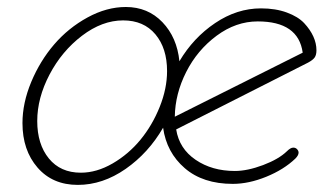

<svg xmlns="http://www.w3.org/2000/svg" viewBox="-20 -517 947 546"><path d="M201.2 8.8Q129.4 8.8 86.7 -40.5Q43.9 -89.8 43.9 -167Q43.9 -224.1 68.8 -283.9Q93.8 -343.8 134 -390.6Q174.3 -437.5 228.8 -467.3Q283.2 -497.1 337.9 -497.1Q400.4 -497.1 441.9 -453.9Q483.4 -410.6 490.2 -342.8Q529.8 -409.7 591.8 -451.4Q653.8 -493.2 722.2 -493.2Q763.7 -493.2 795.7 -481.4Q827.6 -469.7 845 -451.2Q862.3 -432.6 871.1 -413.1Q879.9 -393.6 879.9 -374Q879.9 -360.8 874.8 -353.5Q869.6 -346.2 856 -338.9L481 -148.9Q489.7 -94.2 536.4 -62.5Q583 -30.8 647.9 -30.8Q683.6 -30.8 728.3 -47.6Q772.9 -64.5 795.9 -86.9Q806.2 -97.2 814 -97.2Q820.8 -97.2 825 -92.5Q829.1 -87.9 829.1 -83Q829.1 -75.2 819.8 -65.9Q787.1 -34.7 737.3 -14.4Q687.5 5.9 642.1 5.9Q557.1 5.9 505.4 -38.8Q453.6 -83.5 443.8 -153.8Q402.3 -82 337.2 -36.6Q272 8.8 201.2 8.8ZM210 -25.9Q254.9 -25.9 300.3 -52.2Q345.7 -78.6 379.4 -119.6Q413.1 -160.6 434.1 -212.9Q455.1 -265.1 455.1 -314.9Q455.1 -379.9 421.9 -419.4Q388.7 -459 330.1 -459Q270.5 -459 213.1 -415.3Q155.8 -371.6 120.8 -304.9Q85.9 -238.3 85.9 -172.9Q85.9 -106.9 118.9 -66.4Q151.9 -25.9 210 -25.9ZM477.1 -185.1 840.8 -367.2Q828.6 -456.1 712.9 -456.1Q650.9 -456.1 595.9 -415.3Q541 -374.5 509.5 -312.3Q478 -250 477.1 -185.1Z"/></svg>

Font: Comic Neue Light
Style: Italic
Weight: 300
Italic angle: -12°
Designer: Craig Rozynski
Foundry: Craig Rozynski
Version: Version 2.003;hotconv 1.0.109;makeotfexe 2.5.65596